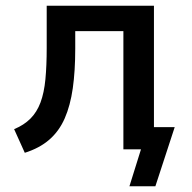

<svg xmlns="http://www.w3.org/2000/svg" viewBox="-20 -518 666 666"><path d="M429 128 469 0H412V-77H586L519 128ZM66 12 29 -70Q63 -84 85.5 -106.5Q108 -129 120.5 -162.5Q133 -196 137.5 -243Q142 -290 142 -352V-498H514V0H408V-410H241V-349Q241 -272 232.5 -212Q224 -152 204.5 -107.5Q185 -63 151 -33.5Q117 -4 66 12Z"/></svg>

Font: Nunito Sans 7pt SemiCondensed SemiBold
Style: Regular
Weight: 600
Width: 4
Designer: Vernon Adams
Foundry: Vernon Adams
Version: Version 3.101;gftools[0.9.27]